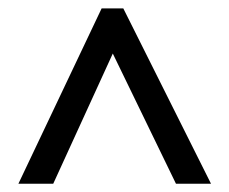

<svg xmlns="http://www.w3.org/2000/svg" viewBox="-20 -736 553 463"><path d="M24.4 -293 225.1 -715.8H277.3L488.8 -293H404.3L252 -606.9L108.4 -293Z"/></svg>

Font: Open Sans SemiCondensed Medium
Style: Regular
Weight: 500
Width: 4
Designer: Monotype Design Team
Foundry: Monotype Imaging Inc.
Version: Version 3.000